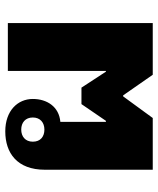

<svg xmlns="http://www.w3.org/2000/svg" viewBox="46 -660 613 746"><g transform="rotate(-90 353.0 -286.5)"><path d="M67 -419V0H268L352 -115H356L436 0H637V-563H451V-182H448L386 -277H322L257 -182H253V-359C312 -364 342 -411 342 -466C342 -525 296 -573 216 -573C132 -573 67 -527 67 -419ZM223 -421C196 -421 176 -436 176 -466C176 -495 196 -511 223 -511C250 -511 270 -495 270 -466C270 -437 250 -421 223 -421Z"/></g></svg>

Font: Noto Sans Thai Looped Black
Style: Regular
Weight: 900
Designer: Sasikarn Vongin, Ben Mitchell
Foundry: The Fontpad Ltd
Version: Version 1.001